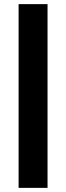

<svg xmlns="http://www.w3.org/2000/svg" viewBox="-20 -715 320 929"><path d="M210 194H70V-695H210Z"/></svg>

Font: Hind Vadodara
Style: Bold
Weight: 700
Designer: Hitesh Malaviya
Foundry: Indian Type Foundry
Version: Version 0.702;PS 1.0;hotconv 1.0.81;makeotf.lib2.5.63406